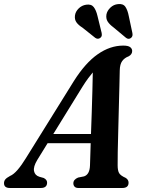

<svg xmlns="http://www.w3.org/2000/svg" viewBox="-54 -938 710 958"><path d="M132 -140Q111.5 -106 115.8 -84.5Q120 -63 142.5 -56L164 -50Q181 -41.5 181 -27Q181 0 149.5 0H-4.5Q-34 0 -34 -24Q-34 -34.5 -27.8 -42.5Q-21.5 -50.5 -4 -60Q14 -67.5 34 -90.8Q54 -114 75 -148.5L314.5 -533.5Q372 -624.5 433.8 -667.5Q495.5 -710.5 561 -710.5Q585.5 -710.5 595.5 -702.8Q605.5 -695 605.5 -683.5Q605.5 -666.5 588 -657Q567.5 -649.5 555.8 -633.5Q544 -617.5 543.5 -586Q543 -559.5 541.8 -510.2Q540.5 -461 539 -401.8Q537.5 -342.5 536 -284.2Q534.5 -226 533.5 -180.2Q532.5 -134.5 533 -113.5Q533 -87.5 540 -74.8Q547 -62 573 -50.5Q587.5 -41.5 587.5 -26.5Q587.5 0 556 0H337.5Q324 0 318 -6.8Q312 -13.5 312 -23.5Q312 -42 335.5 -52L365.5 -58Q393.5 -67.5 395 -112.5Q395.5 -130.5 396.5 -159.2Q397.5 -188 398.5 -223.5H183.5ZM357 -504.5 212 -269.5H400Q402 -321.5 403.8 -377.8Q405.5 -434 407 -485.8Q408.5 -537.5 409 -576.5Q399 -565 386 -547.5Q373 -530 357 -504.5ZM588.5 -858 606.5 -773.5Q608 -766 606.8 -759.8Q605.5 -753.5 599.5 -748.5Q587 -739.5 574.5 -749.5L511.5 -802Q492.5 -816 483.2 -830.5Q474 -845 477 -865.5Q480.5 -884.5 496.8 -900Q513 -915.5 535 -917.5Q560.5 -920.5 571.8 -903.8Q583 -887 588.5 -858ZM432.5 -858 453 -774.5Q454.5 -767 453.8 -760.8Q453 -754.5 447 -749.5Q435 -740 421.5 -749L357.5 -800Q337.5 -812.5 327.5 -826.5Q317.5 -840.5 320 -860.5Q322.5 -880 338.5 -895.8Q354.5 -911.5 376 -914.5Q401.5 -918.5 413.8 -902.5Q426 -886.5 432.5 -858Z"/></svg>

Font: Fraunces 72pt S050 SemiBold
Style: Italic
Weight: 600
Italic angle: -16°
Version: Version 1.000; ttfautohint (v1.8.3)